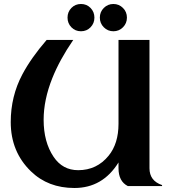

<svg xmlns="http://www.w3.org/2000/svg" viewBox="-20 -939 857 969"><path d="M625 0Q578.1 -23.9 578.1 -89.8V-119.1Q498 9.8 355.5 9.8Q222.7 9.8 136.2 -74.2Q34.2 -172.9 34.2 -322.8Q34.2 -453.1 92.8 -563.5Q137.2 -647 215.3 -737.3H349.6Q281.2 -637.7 244.1 -544.9Q200.2 -435.1 200.2 -334.5Q200.2 -222.2 250.5 -147.5Q295.9 -80.1 374.5 -80.1Q468.8 -80.1 528.3 -153.3Q578.1 -214.4 578.1 -314.5V-737.3H734.4V-89.8Q734.4 -26.4 797.9 -4.9V0ZM503.9 -898.9Q523.9 -918.9 552.2 -918.9Q580.6 -918.9 600.6 -898.9Q620.6 -878.9 620.6 -850.1Q620.6 -821.3 600.6 -801.3Q580.6 -781.2 552.2 -781.2Q523.9 -781.2 503.9 -801.3Q483.9 -821.3 483.9 -850.1Q483.9 -878.9 503.9 -898.9ZM340.3 -898.9Q359.9 -918.9 388.7 -918.9Q417.5 -918.9 437 -898.9Q456.5 -878.9 456.5 -850.1Q456.5 -821.3 437 -801.3Q417.5 -781.2 388.7 -781.2Q359.9 -781.2 340.3 -801.3Q320.8 -821.3 320.8 -850.1Q320.8 -878.9 340.3 -898.9Z"/></svg>

Font: Berenika
Style: Bold
Weight: 700
Designer: Wojciech Kalinowski "wmk69" (wmk69@o2.pl)
Foundry: Wojciech Kalinowski "wmk69" (wmk69@o2.pl)
Version: Version 3.1.0; 2021-05-14